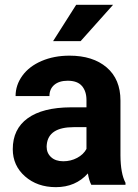

<svg xmlns="http://www.w3.org/2000/svg" viewBox="-20 -770 576 800"><path d="M360.4 0Q350.6 -19 346.2 -47.4Q294.9 9.8 212.9 9.8Q135.3 9.8 84.2 -35.2Q33.2 -80.1 33.2 -148.4Q33.2 -232.4 95.5 -277.3Q157.7 -322.3 275.4 -322.8H340.3V-353Q340.3 -389.6 321.5 -411.6Q302.7 -433.6 262.2 -433.6Q226.6 -433.6 206.3 -416.5Q186 -399.4 186 -369.6H44.9Q44.9 -415.5 73.2 -454.6Q101.6 -493.7 153.3 -515.9Q205.1 -538.1 269.5 -538.1Q367.2 -538.1 424.6 -489Q481.9 -439.9 481.9 -351.1V-122.1Q482.4 -46.9 502.9 -8.3V0ZM243.7 -98.1Q274.9 -98.1 301.3 -112.1Q327.6 -126 340.3 -149.4V-240.2H287.6Q181.6 -240.2 174.8 -167L174.3 -158.7Q174.3 -132.3 192.9 -115.2Q211.4 -98.1 243.7 -98.1ZM297.4 -750H451.2L315.9 -598.6H201.2Z"/></svg>

Font: RobotoInd
Style: Bold
Weight: 700
Designer: Google
Version: Version 2.001150; 2014